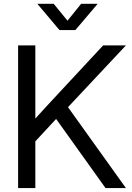

<svg xmlns="http://www.w3.org/2000/svg" viewBox="-20 -959 674 979"><path d="M72.3 0V-727.5H160.2V-354.5Q190.9 -388.7 222.2 -422.4Q253.4 -456.1 285.2 -490.2L505.9 -727.5H622.1L326.7 -412.6L622.1 0H518.1L266.1 -352.5L160.2 -238.3V0ZM253.9 -939.5 324.2 -853.5 393.6 -939.5H477.5V-939L364.3 -805.7H283.2L170.9 -939V-939.5Z"/></svg>

Font: Inter Display
Style: Regular
Weight: 400
Designer: Rasmus Andersson
Foundry: rsms
Version: Version 4.001;git-9221beed3